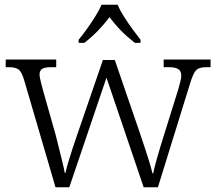

<svg xmlns="http://www.w3.org/2000/svg" viewBox="-20 -786 906 806"><path d="M81 -451Q71 -484 58.5 -494Q46 -504 16 -504H4V-536H216V-504H196Q168 -504 157 -497Q146 -490 146 -472Q146 -464 150.5 -446.5Q155 -429 158 -416L213 -222Q219 -198 227 -166.5Q235 -135 242 -106Q249 -77 252 -60H255Q258 -77 266.5 -105Q275 -133 285 -164Q295 -195 304 -220L412 -534H462L566 -231Q574 -207 585.5 -173Q597 -139 606.5 -107.5Q616 -76 620 -58H623Q628 -83 640 -125Q652 -167 669 -221L728 -410Q733 -427 737 -443Q741 -459 741 -468Q741 -487 729 -495.5Q717 -504 688 -504H667V-536H864V-504H847Q817 -504 804.5 -492.5Q792 -481 779 -439L643 0H583L427 -460L271 0H213ZM310 -619Q326 -638 344.5 -664Q363 -690 380 -717Q397 -744 406 -766H474Q483 -744 500 -717Q517 -690 536 -664Q555 -638 570 -619V-606H546Q513 -632 487.5 -658Q462 -684 440 -714Q417 -684 392 -658Q367 -632 334 -606H310Z"/></svg>

Font: Noto Serif Myanmar Light
Style: Regular
Weight: 300
Designer: Ben Mitchell and the Monotype Design Team
Foundry: Monotype Imaging Inc.
Version: Version 2.106; ttfautohint (v1.8.4.7-5d5b)